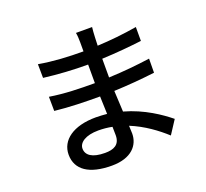

<svg xmlns="http://www.w3.org/2000/svg" viewBox="-141 -971 1283 1195"><g transform="rotate(-20 500.0 -373.5)"><path d="M583 -800H476C480 -784 481 -754 481 -737C481 -720 481 -699 481 -676C383 -676 284 -681 187 -698L188 -607C285 -595 382 -589 480 -589C480 -549 480 -507 480 -466C381 -466 280 -468 182 -484L183 -390C282 -379 382 -377 482 -377C483 -340 485 -299 486 -260C462 -262 438 -264 412 -264C263 -264 174 -199 174 -103C174 -3 255 53 405 53C536 53 591 -16 591 -92C591 -106 590 -123 589 -144C680 -107 756 -50 813 2L871 -87C813 -134 714 -204 584 -240C582 -285 579 -333 577 -379C673 -383 756 -390 848 -401L849 -494C762 -482 674 -473 575 -469C575 -501 575 -548 575 -593C672 -597 765 -606 839 -615V-707C750 -692 662 -683 576 -679C577 -701 577 -720 578 -732C579 -760 581 -782 583 -800ZM268 -109C268 -149 314 -182 399 -182C430 -182 461 -179 490 -173C491 -151 491 -131 491 -117C491 -53 448 -36 392 -36C306 -36 268 -66 268 -109Z"/></g></svg>

Font: DAIFUKU Sans JP Medium
Style: Regular
Weight: 500
Designer: Original font ‘Source Han Sans JP’ : Ryoko NISHIZUKA  (kana, bopomofo & ideographs); Paul D. Hunt (Latin, Greek & Cyrill
Foundry: Daifuku
Version: Version 1.000